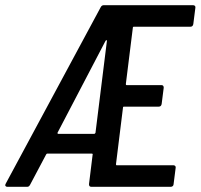

<svg xmlns="http://www.w3.org/2000/svg" viewBox="-24 -720 773 740"><path d="M710 -617H492Q488 -617 488 -613L461 -396Q461 -392 464 -392H598Q607 -392 607 -382L599 -319Q597 -309 588 -309H454Q450 -309 450 -305L423 -87Q423 -83 426 -83H645Q649 -83 651.5 -80Q654 -77 653 -73L645 -10Q645 -6 642 -3Q639 0 634 0H328Q319 0 319 -10L333 -124Q334 -125 333 -126.5Q332 -128 330 -128H158Q156 -128 154 -125L92 -8Q88 0 81 0H4Q-1 0 -3 -3.5Q-5 -7 -2 -12L364 -692Q368 -700 376 -700H720Q725 -700 727.5 -697Q730 -694 729 -690L721 -627Q719 -617 710 -617ZM201 -204H339Q342 -204 344 -208L388 -562Q389 -565 387 -565Q385 -565 383 -563L198 -209Q197 -207 198 -205.5Q199 -204 201 -204Z"/></svg>

Font: Barlow Condensed Medium
Style: Italic
Weight: 500
Width: 3
Italic angle: -7°
Designer: Jeremy Tribby
Foundry: Tribby Type
Version: Version 1.408